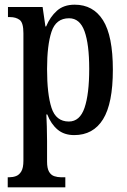

<svg xmlns="http://www.w3.org/2000/svg" viewBox="-20 -566 543 820"><path d="M13 234V191H20Q35 191 48.5 186Q62 181 71 166Q80 151 80 120V-424Q80 -469 64 -481Q48 -493 23 -493H14V-536H162L174 -453H177Q194 -494 223 -520Q252 -546 299 -546Q378 -546 420 -479.5Q462 -413 462 -268Q462 -124 420 -56.5Q378 11 297 11Q254 11 226 -12.5Q198 -36 182 -77H178Q179 -54 180 -25.5Q181 3 181 37V124Q181 153 189.5 167.5Q198 182 212 186.5Q226 191 240 191H259V234ZM274 -47Q321 -47 341 -105.5Q361 -164 361 -272Q361 -377 341 -432.5Q321 -488 275 -488Q219 -488 200 -430.5Q181 -373 181 -271Q181 -164 200 -105.5Q219 -47 274 -47Z"/></svg>

Font: Noto Serif ExtraCondensed Medium
Style: Regular
Weight: 500
Width: 2
Designer: Monotype Design Team
Foundry: Monotype Imaging Inc.
Version: Version 2.015